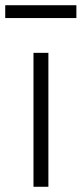

<svg xmlns="http://www.w3.org/2000/svg" viewBox="-35 -714 312 734"><path d="M150 0H93V-512H150ZM-15 -645V-694H257V-645Z"/></svg>

Font: IBM Plex Sans Light
Style: Regular
Weight: 300
Designer: Mike Abbink, Paul van der Laan, Pieter van Rosmalen
Foundry: Bold Monday
Version: Version 3.201